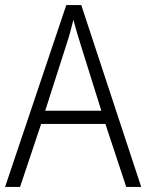

<svg xmlns="http://www.w3.org/2000/svg" viewBox="-20 -736 577 756"><path d="M477 0 395 -248H142L59 0H0L241 -716H300L536 0ZM297 -562Q291 -581 283 -608Q275 -635 269 -658Q263 -633 256 -608Q249 -583 242 -562L158 -300H379Z"/></svg>

Font: Noto Sans Gurmukhi SemiCondensed Light
Style: Regular
Weight: 300
Width: 4
Designer: Jelle Bosma - Monotype Design Team
Foundry: Monotype Imaging Inc.
Version: Version 2.004; ttfautohint (v1.8.4.7-5d5b)